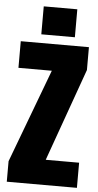

<svg xmlns="http://www.w3.org/2000/svg" viewBox="-61 -960 508 996"><g transform="rotate(5 193.0 -461.5)"><path d="M378.9 0H13.7V-106.9L196.3 -593.8H22.5V-732.4H377.4V-613.3L205.1 -130.9H378.9ZM300.3 -777.3H125.5V-922.9H300.3Z"/></g></svg>

Font: Anton
Style: Regular
Weight: 400
Designer: Vernon Adams, Tural Alisoy
Foundry: Vernon Adams
Version: Version 2.300